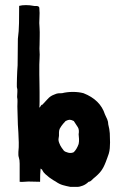

<svg xmlns="http://www.w3.org/2000/svg" viewBox="-20 -673 481 752"><path d="M230 -83Q235 -78 247 -75Q259 -72 269 -77Q281 -89 288 -109Q290 -119 289.5 -128.5Q289 -138 288 -147Q291 -165 285 -174.5Q279 -184 269 -199Q259 -204 253 -204Q247 -204 237 -199Q235 -197 227.5 -188.5Q220 -180 214 -169Q211 -162 211 -154Q211 -146 211 -141Q211 -139 209.5 -131Q208 -123 212 -113Q215 -104 221.5 -94.5Q228 -85 230 -83ZM91 38Q83 38 74.5 39Q66 40 57 39V-32Q57 -47 54 -55.5Q51 -64 52 -78Q54 -96 53.5 -115Q53 -134 52 -153L50 -185Q50 -202 49 -220Q48 -238 48 -256Q48 -265 48.5 -274.5Q49 -284 47 -293Q47 -303 48 -313Q49 -323 46 -332Q46 -336 46 -346Q46 -356 46.5 -368.5Q47 -381 47.5 -394Q48 -407 49 -417L50 -521Q54 -550 54.5 -583Q55 -616 55 -650Q66 -653 81.5 -653Q97 -653 112 -650Q116 -649 119.5 -649.5Q123 -650 127 -649Q128 -649 130 -648Q134 -646 134 -642Q136 -622 134.5 -602.5Q133 -583 135 -563Q136 -546 135.5 -531Q135 -516 135 -498Q134 -481 135 -471Q136 -461 135 -444L134 -420V-381Q134 -373 134.5 -352.5Q135 -332 135 -312Q135 -291 135 -275Q135 -259 134 -251Q139 -256 140.5 -259.5Q142 -263 146 -263Q156 -273 166.5 -285Q177 -297 191 -302Q202 -307 208 -307.5Q214 -308 223 -308Q243 -313 265.5 -313Q288 -313 307 -308Q373 -282 391 -225Q396 -215 400 -205.5Q404 -196 404 -186Q409 -167 410 -151Q411 -135 411 -115Q411 -104 410 -92.5Q409 -81 406 -71Q404 -64 400 -54Q396 -44 394 -38Q386 -17 376 -3.5Q366 10 346 26Q341 31 336.5 35Q332 39 327 39Q317 49 304.5 54Q292 59 282 59H256Q240 56 226 52Q212 48 198 38Q196 37 188.5 32.5Q181 28 173 22Q165 16 157 8.5Q149 1 146 -6Q146 -8 143.5 -9.5Q141 -11 139 -13Q138 -3 137.5 11Q137 25 137 39Z"/></svg>

Font: Kirang Haerang
Style: Regular
Weight: 400
Version: Version 1.00